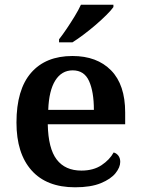

<svg xmlns="http://www.w3.org/2000/svg" viewBox="-20 -786 598 816"><path d="M299 10Q178 10 114 -62Q50 -134 50 -265Q50 -405 112 -476.5Q174 -548 288 -548Q392 -548 452 -487Q512 -426 512 -308V-258H183Q185 -155 221 -108Q257 -61 326 -61Q377 -61 411.5 -84Q446 -107 463 -138Q475 -135 483 -124.5Q491 -114 491 -98Q491 -75 471 -50Q451 -25 408.5 -7.5Q366 10 299 10ZM379 -319Q379 -396 358.5 -441.5Q338 -487 289 -487Q242 -487 215 -444Q188 -401 185 -319ZM231 -619Q246 -638 263.5 -664Q281 -690 297.5 -717Q314 -744 324 -766H462V-756Q453 -743 433 -723Q413 -703 387.5 -681Q362 -659 336 -639.5Q310 -620 288 -606H231Z"/></svg>

Font: Noto Serif Malayalam SemiBold
Style: Regular
Weight: 600
Designer: Indian type Foundry, Jelle Bosma, Monotype Design Team
Foundry: Monotype Imaging Inc.
Version: Version 2.104; ttfautohint (v1.8.4.7-5d5b)